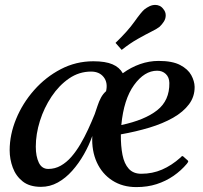

<svg xmlns="http://www.w3.org/2000/svg" viewBox="-20 -741 821 775"><path d="M145.5 13.2Q99.1 13.2 71.5 -8.8Q43.9 -30.8 31.5 -64.7Q19 -98.6 19 -134.3Q19 -197.8 45.2 -261.2Q71.3 -324.7 117.9 -377.4Q164.6 -430.2 225.6 -461.9Q286.6 -493.7 356.9 -493.7Q405.8 -493.7 434.1 -481.4Q462.4 -469.2 475.6 -445.3Q508.3 -469.2 545.2 -482.2Q582 -495.1 620.1 -495.1Q675.8 -495.1 707.3 -478.5Q738.8 -461.9 752 -437.7Q765.1 -413.6 765.6 -390.6Q766.1 -351.1 742.9 -320.1Q719.7 -289.1 678.5 -265.6Q637.2 -242.2 583 -225.8Q528.8 -209.5 467.8 -198.7Q467.3 -151.9 474.4 -116Q481.4 -80.1 499.8 -59.8Q518.1 -39.6 550.3 -39.6Q595.2 -39.6 634 -56.4Q672.9 -73.2 708.5 -105Q710.9 -107.9 713.4 -110.1Q715.8 -112.3 719.2 -109.9L737.3 -93.8Q739.7 -91.8 739.7 -89.4Q739.7 -86.9 737.5 -84.7Q735.4 -82.5 734.4 -80.1Q710.9 -52.2 680.2 -31Q649.4 -9.8 612.3 2.2Q575.2 14.2 530.3 14.2Q474.6 14.2 433.3 -12.5Q392.1 -39.1 370.8 -85.7Q349.6 -132.3 352.5 -191.9Q339.4 -154.3 318.6 -117.9Q297.9 -81.5 271.5 -51.8Q245.1 -22 213.4 -4.4Q181.6 13.2 145.5 13.2ZM469.7 -236.3Q564 -256.3 614.3 -295.9Q664.6 -335.4 663.6 -406.2Q663.1 -429.2 649.2 -442.4Q635.3 -455.6 614.3 -455.6Q563 -455.6 521.2 -397.9Q479.5 -340.3 469.7 -236.3ZM174.8 -59.1Q202.1 -59.1 225.3 -72.3Q248.5 -85.4 268.1 -107.9Q287.6 -130.4 304.4 -158.9Q321.3 -187.5 335.7 -218.8Q350.1 -250 362.3 -280.3Q368.2 -296.9 373.8 -314.2Q379.4 -331.5 387.5 -346.7Q395.5 -361.8 408.2 -373Q416 -407.7 398.4 -429.9Q380.9 -452.1 347.7 -452.1Q299.3 -452.1 258.8 -424.3Q218.3 -396.5 188 -351.1Q157.7 -305.7 141.1 -252.7Q124.5 -199.7 124.5 -148.9Q124.5 -109.9 136.7 -84.5Q148.9 -59.1 174.8 -59.1ZM471.2 -539.6 446.3 -567.9Q495.6 -615.2 522.9 -653.8Q550.3 -692.4 563 -703.1Q572.3 -710.4 583.5 -715.8Q594.7 -721.2 606.9 -721.2Q615.7 -721.2 624.3 -717.3Q632.8 -713.4 639.2 -704.6Q648.9 -693.4 648.9 -679.2Q648.9 -665.5 641.4 -653.8Q633.8 -642.1 624 -632.8Q615.2 -625.5 591.8 -613.8Q568.4 -602.1 536.6 -584.2Q504.9 -566.4 471.2 -539.6Z"/></svg>

Font: Gelasio Medium
Style: Italic
Weight: 500
Italic angle: -8.5°
Designer: Eben Sorkin
Foundry: Eben Sorkin
Version: Version 1.008